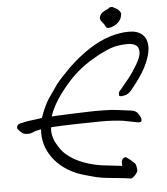

<svg xmlns="http://www.w3.org/2000/svg" viewBox="-63 -1044 957 1102"><g transform="rotate(-5 415.5 -493.0)"><path d="M608.9 -986.3Q610.8 -986.3 614.7 -987.1Q618.7 -987.8 621.1 -987.8Q623.5 -987.8 626.7 -987.1Q629.9 -986.3 632.3 -984.4Q635.7 -981.4 645 -977.3Q654.3 -973.1 658.2 -968.8Q672.9 -953.1 672.9 -943.4Q672.9 -942.4 672.4 -940.7Q671.9 -939 671.4 -936.5Q668.5 -912.6 650.1 -895.5Q631.8 -878.4 606.9 -871.6Q605.5 -871.6 600.6 -870.6Q595.7 -869.6 593.3 -869.6Q590.8 -869.6 587.4 -870.4Q584 -871.1 581.5 -873.5Q578.1 -877 574 -885.7Q569.8 -894.5 566.4 -897.9Q565.4 -898.9 563 -901.9Q560.5 -904.8 559.6 -906.2Q558.6 -907.7 556.4 -910.4Q554.2 -913.1 553.2 -915Q552.2 -917 551 -919.4Q549.8 -921.9 549.1 -924.6Q548.3 -927.2 548.3 -929.7Q551.8 -956.5 585.4 -972.7Q587.9 -974.1 593.3 -976.1Q598.6 -978 602.5 -980.5Q606.4 -982.9 608.9 -986.3ZM812 -742.2Q812 -694.3 777.3 -625Q751 -573.7 689.5 -499.5Q670.4 -478.5 650.4 -475.6Q648.4 -475.1 642.6 -474.1Q636.7 -473.1 633.8 -472.9Q630.9 -472.7 626.7 -473.6Q622.6 -474.6 619.6 -478Q618.7 -496.6 624.5 -501.5Q634.8 -512.7 652.8 -535.4Q670.9 -558.1 679.7 -568.4Q704.6 -598.6 731.7 -644.3Q758.8 -689.9 758.8 -716.8Q758.8 -717.8 758.5 -719.5Q758.3 -721.2 758.3 -721.7Q756.8 -768.1 691.9 -768.1Q659.7 -768.1 630.4 -762.2Q601.1 -756.3 569.8 -742.2Q538.6 -728 522.5 -719.2Q506.3 -710.4 471.7 -689.9Q415 -652.8 374.5 -613.5Q334 -574.2 291.5 -517.1Q244.1 -453.1 224.1 -391.6Q244.1 -393.6 312 -396Q335.4 -396.5 389.9 -398.9Q444.3 -401.4 473.1 -401.4Q526.4 -401.4 569.3 -399.4Q586.9 -398.4 678.7 -386.2Q709 -382.3 718.8 -366.7Q719.2 -365.7 723.1 -360.1Q727.1 -354.5 728.3 -352.3Q729.5 -350.1 731.9 -345.2Q734.4 -340.3 735.4 -336.4Q736.3 -332.5 736.3 -328.6Q736.3 -324.7 734.9 -320.3Q732.4 -316.9 728.8 -315.7Q725.1 -314.5 722.4 -314.5Q719.7 -314.5 713.9 -315.4Q708 -316.4 707 -316.4Q692.4 -319.8 665.8 -324.7Q639.2 -329.6 630.4 -331.5Q574.2 -338.9 506.3 -338.9Q482.4 -338.9 434.6 -337.6Q386.7 -336.4 362.8 -336.4Q335.9 -336.4 283.4 -334Q231 -331.5 220.7 -331.1Q219.2 -331.1 218 -330.6Q216.8 -330.1 216.1 -329.3Q215.3 -328.6 215.1 -327.1Q214.8 -325.7 214.8 -324.5Q214.8 -323.2 214.6 -321.8Q214.4 -320.3 214.4 -319.3Q214.4 -317.9 214.1 -314.9Q213.9 -312 213.9 -310.5Q213.9 -280.3 229.5 -245.6Q254.9 -198.7 276.9 -177.7Q331.1 -125.5 429.2 -99.1Q457 -91.8 483.6 -87.9Q510.3 -84 544.9 -80.6Q579.6 -77.1 602.1 -74.2Q603 -76.7 603 -82Q603 -84 602.5 -88.6Q602.1 -93.3 602.1 -95.7Q602.1 -101.6 605.5 -106.9Q608.4 -114.7 615.5 -119.1Q622.6 -123.5 630.4 -120.6Q649.9 -107.9 674.8 -84Q678.7 -80.6 680.9 -75.4Q683.1 -70.3 683.8 -66.2Q684.6 -62 685.3 -55.4Q686 -48.8 686.5 -45.4Q686.5 -44.9 686.5 -43.9L687 -43Q687 -31.2 672.4 -15.4Q657.7 0.5 646.5 2.4Q617.7 -2.4 562.3 -7.6Q506.8 -12.7 481 -16.6Q467.8 -18.6 453.1 -22Q438.5 -25.4 428.5 -28.1Q418.5 -30.8 401.4 -35.6Q384.3 -40.5 375.5 -43Q329.6 -55.7 287.8 -81.5Q246.1 -107.4 216.3 -142.1Q155.8 -214.4 155.8 -301.8Q155.8 -316.4 156.7 -323.7Q125.5 -317.9 117.2 -314Q97.7 -304.2 78.1 -304.2Q65.4 -304.2 53.7 -308.6Q36.6 -318.8 21.5 -339.4Q20.5 -341.3 20.5 -345.7Q20.5 -353 25.6 -358.9Q30.8 -364.7 38.6 -367.2Q48.3 -370.1 67.1 -373.5Q85.9 -377 90.8 -377.9Q101.6 -379.9 127.4 -382.6Q153.3 -385.3 167.5 -388.7Q189.5 -452.1 216.8 -495.6Q220.7 -502 272 -574.7Q297.9 -607.4 350.6 -660.2Q477.1 -782.2 596.7 -819.8Q653.8 -837.9 707.5 -837.9Q757.3 -837.9 784.7 -813.2Q812 -788.6 812 -742.2Z"/></g></svg>

Font: Avessa
Style: Medium
Weight: 500
Designer: Arman Khorramak
Foundry: Arman Khorramak
Version: Version 1.000; ttfautohint (v1.8.1)